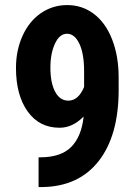

<svg xmlns="http://www.w3.org/2000/svg" viewBox="-20 -741 546 768"><path d="M314.5 -274.9Q270.5 -230 218.3 -230Q137.2 -230 90.6 -295.2Q43.9 -360.4 43.9 -469.2Q43.9 -539.6 70.3 -597.9Q96.7 -656.2 143.8 -688.5Q190.9 -720.7 249 -720.7Q309.1 -720.7 356 -685.1Q402.8 -649.4 428.7 -582.8Q454.6 -516.1 454.6 -431.2V-380.9Q454.6 -199.2 374.8 -96.9Q294.9 5.4 148.4 7.3H134.3V-111.8H143.6Q224.6 -112.3 265.4 -153.8Q306.2 -195.3 314.5 -274.9ZM253.4 -338.4Q293.5 -338.4 316.4 -393.1V-456.5Q316.4 -526.4 297.4 -566.2Q278.3 -606 248 -606Q218.3 -606 200 -566.7Q181.6 -527.3 181.6 -470.7Q181.6 -409.2 200.7 -373.8Q219.7 -338.4 253.4 -338.4Z"/></svg>

Font: Roboto Condensed
Style: Bold
Weight: 700
Designer: Google
Version: Version 2.134; 2016